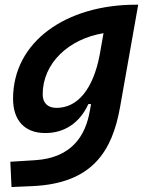

<svg xmlns="http://www.w3.org/2000/svg" viewBox="-20 -542 626 797"><path d="M27.8 234.4 115.7 230.5C363.8 219.2 446.3 85 478.5 -98.1L553.7 -522.5H544.4C253.9 -522.5 34.2 -369.1 34.2 -132.3C34.2 -42 82.5 10.3 168 10.3C248.5 10.3 311.5 -32.7 346.7 -109.9H357.9L353 -82.5C335.9 17.6 280.8 113.3 125.5 123L22.9 129.4ZM409.7 -404.3 393.6 -313C366.2 -171.4 302.2 -94.2 214.4 -94.2C178.2 -94.2 157.2 -114.7 157.2 -150.4C157.2 -279.3 264.6 -380.4 409.7 -404.3Z"/></svg>

Font: Cascadia Mono PL SemiBold
Style: Italic
Weight: 600
Italic angle: -10°
Monospace: yes
Designer: Aaron Bell
Foundry: Saja Typeworks
Version: Version 2404.023